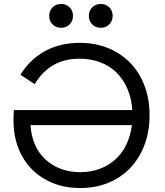

<svg xmlns="http://www.w3.org/2000/svg" viewBox="-20 -932 834 968"><path d="M384 16Q309 16 247 -9Q185 -34 140.5 -79Q96 -124 72 -187Q48 -250 48 -326Q48 -340 48.5 -352Q49 -364 50 -377H647Q643 -436 622.5 -484Q602 -532 567.5 -566Q533 -600 485.5 -618Q438 -636 380 -636Q232 -636 155 -508L83 -555Q131 -633 207 -674.5Q283 -716 382 -716Q461 -716 525.5 -689.5Q590 -663 636.5 -615Q683 -567 708.5 -500Q734 -433 734 -351Q734 -269 708.5 -201.5Q683 -134 637 -85.5Q591 -37 526.5 -10.5Q462 16 384 16ZM385 -64Q439 -64 483.5 -81Q528 -98 562 -128.5Q596 -159 617 -203Q638 -247 645 -301H134Q137 -247 156 -203.5Q175 -160 208 -129Q241 -98 286 -81Q331 -64 385 -64ZM288 -792Q262 -792 245 -809Q228 -826 228 -852Q228 -878 245 -895Q262 -912 288 -912Q314 -912 331 -895Q348 -878 348 -852Q348 -826 331 -809Q314 -792 288 -792ZM488 -792Q462 -792 445 -809Q428 -826 428 -852Q428 -878 445 -895Q462 -912 488 -912Q514 -912 531 -895Q548 -878 548 -852Q548 -826 531 -809Q514 -792 488 -792Z"/></svg>

Font: NT Somic
Style: Regular
Weight: 400
Designer: Ravid Balaliev — lead type designer, mastering
Michael Voronin — secret advisor, marketing
Ivan Kovalenko — best boy
Foundry: NT Type
Version: Version 0.7